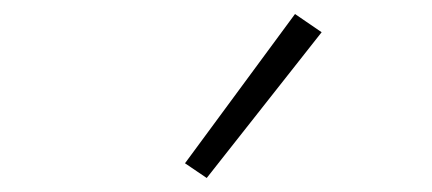

<svg xmlns="http://www.w3.org/2000/svg" viewBox="-20 -796 616 274"><path d="M275 -542 439 -750 401 -776 244 -563Z"/></svg>

Font: Iosevka Sparkle Extralight
Style: Regular
Weight: 200
Designer: Belleve Invis
Foundry: Belleve Invis
Version: Version 4.5.0; ttfautohint (v1.8.3)